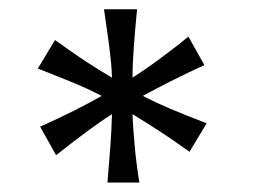

<svg xmlns="http://www.w3.org/2000/svg" viewBox="-20 -801 542 411"><path d="M273.4 -781.2Q271 -756.8 269.3 -736.8Q267.6 -716.8 266.4 -699.5Q265.1 -682.1 264.4 -666.5Q263.7 -650.9 263.7 -634.8Q277.3 -643.6 290.5 -652.6Q303.7 -661.6 317.9 -672.1Q332 -682.6 348.1 -694.8Q364.3 -707 383.3 -722.7L417.5 -661.6Q395 -651.4 377 -642.6Q358.9 -633.8 343.3 -626Q327.6 -618.2 313.5 -610.6Q299.3 -603 285.6 -595.7Q299.8 -588.4 314.5 -581.5Q329.1 -574.7 345.2 -567.9Q361.3 -561 380.4 -553.5Q399.4 -545.9 422.4 -537.1L385.7 -476.1Q365.7 -490.2 349.4 -501.5Q333 -512.7 318.4 -522.2Q303.7 -531.7 290.5 -540Q277.3 -548.3 263.7 -556.6Q264.2 -540.5 265.4 -524.7Q266.6 -508.8 268.1 -491.5Q269.5 -474.1 272 -454.3Q274.4 -434.6 278.3 -410.2H210Q211.9 -434.6 213.6 -454.6Q215.3 -474.6 216.6 -492.2Q217.8 -509.8 218.5 -525.4Q219.2 -541 219.7 -556.6Q206.5 -548.3 193.4 -539.1Q180.2 -529.8 165.8 -519.3Q151.4 -508.8 135.3 -496.3Q119.1 -483.9 100.1 -468.8L65.9 -529.8L106 -548.3Q124.5 -557.1 140.1 -564.9Q155.8 -572.8 169.7 -580.3Q183.6 -587.9 197.8 -595.7Q183.6 -603 168.9 -609.9Q154.3 -616.7 137.9 -623.5Q121.6 -630.4 102.8 -637.7Q84 -645 61 -654.3L97.7 -715.3Q117.7 -701.2 134 -689.7Q150.4 -678.2 165 -668.7Q179.7 -659.2 192.9 -650.9Q206.1 -642.6 219.7 -634.8Q219.2 -650.9 217.8 -666.5Q216.3 -682.1 214.1 -699.5Q211.9 -716.8 209 -736.8Q206.1 -756.8 202.6 -781.2Z"/></svg>

Font: Andika Viet
Style: Regular
Weight: 400
Designer: Victor Gaultney, Annie Olsen, Julie Remington, Don Collingsworth, Eric Hays, Becca Hirsbrunner
Foundry: SIL International
Version: Version 5.000